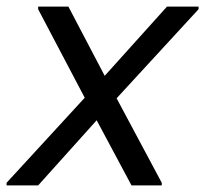

<svg xmlns="http://www.w3.org/2000/svg" viewBox="-40 -564 624 584"><path d="M-20 0V-8L252 -304L468 -544H564V-536L288 -236L76 0ZM360 0 236 -232 76 -536V-544H168L296 -300L452 -8V0Z"/></svg>

Font: Kufam
Style: Italic
Weight: 400
Italic angle: -11°
Designer: Artur Schmal
Foundry: Original Type
Version: Version 1.301; ttfautohint (v1.8.3)